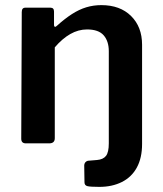

<svg xmlns="http://www.w3.org/2000/svg" viewBox="-20 -560 636 750"><path d="M376 -540Q449 -540 492 -497.5Q535 -455 535 -385V2Q535 57 514.5 94.5Q494 132 456 151Q418 170 368 170Q332 170 321 167Q310 164 310 152L309 86Q309 80 312.5 75Q316 70 323 68L359 65Q383 63 394 49Q405 35 405 0V-360Q405 -399 385 -422Q365 -445 320 -445Q286 -445 254.5 -427Q223 -409 194 -375V-20Q194 0 172 0H81Q63 0 63 -18L65 -513Q65 -530 79 -530H177Q191 -530 191 -515V-462Q191 -457 194 -455.5Q197 -454 202 -459Q233 -487 261 -505Q289 -523 317 -531.5Q345 -540 376 -540Z"/></svg>

Font: Libre Franklin SemiBold
Style: Regular
Weight: 600
Designer: Pablo Impallari, Rodrigo Fuenzalida, Nhung Nguyen
Foundry: Impallari Type
Version: Version 3.000